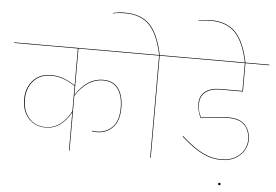

<svg xmlns="http://www.w3.org/2000/svg" viewBox="-76 -1032 1821 1267"><g transform="rotate(5 835.0 -399.0)"><path d="M416 -368Q490 -485 597 -485Q664 -485 698 -439Q732 -393 732 -310Q732 -224 690 -180.5Q648 -137 584 -137Q569 -137 552 -140V-144Q569 -141 584 -141Q646 -141 687 -183Q728 -225 728 -310Q728 -391 695 -436Q662 -481 597 -481Q492 -481 416 -363V0H412V-254Q386 -203 343 -170.5Q300 -138 245 -138Q175 -138 131.5 -186Q88 -234 88 -312Q88 -388 132.5 -437Q177 -486 250 -486Q295 -486 331.5 -473Q368 -460 412 -432V-676H-10V-680H829V-676H416ZM412 -262V-428Q369 -456 332 -469Q295 -482 251 -482Q179 -482 136 -434Q93 -386 93 -312Q93 -235 134.5 -188Q176 -141 245 -141Q300 -141 344 -175.5Q388 -210 412 -262Z M1096 -676H954V0H950V-676H809V-680H950Q922 -815 864.5 -875Q807 -935 703 -935Q660 -935 623 -927L622 -930Q645 -935 661 -937Q677 -939 702 -939Q809 -939 867.5 -878Q926 -817 954 -680H1096Z M1240 -383Q1240 -345 1250 -320Q1260 -295 1261 -293Q1379 -310 1443 -310Q1517 -310 1552.5 -272Q1588 -234 1588 -172Q1588 -138 1569 -104.5Q1550 -71 1511.5 -48.5Q1473 -26 1418 -26Q1353 -26 1291.5 -56.5Q1230 -87 1151 -158L1154 -161Q1232 -91 1293 -60.5Q1354 -30 1418 -30Q1472 -30 1510 -52Q1548 -74 1566 -106.5Q1584 -139 1584 -172Q1584 -233 1550 -269.5Q1516 -306 1442 -306Q1377 -306 1259 -289Q1236 -338 1236 -383Q1236 -435 1271.5 -463.5Q1307 -492 1372 -492H1518V-676H1075V-680H1680V-676H1522V-488H1372Q1310 -488 1275 -460.5Q1240 -433 1240 -383Z M1412 133Q1412 130 1414 127.5Q1416 125 1420 125Q1424 125 1426 127.5Q1428 130 1428 133Q1428 141 1420 141Q1412 141 1412 133Z M1270 -935Q1228 -935 1191 -927L1189 -930Q1232 -939 1270 -939Q1376 -939 1435 -878Q1494 -817 1522 -680H1518Q1490 -815 1432 -875Q1374 -935 1270 -935Z"/></g></svg>

Font: FiraGO Four
Style: Regular
Weight: 100
Designer: bBox Type
Foundry: bBox Type GmbH
Version: Version 1.001